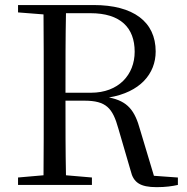

<svg xmlns="http://www.w3.org/2000/svg" viewBox="-20 -673 755 777"><path d="M245 -297.7C245 -420.7 245 -521.7 247 -619.6H346C468 -619.6 525 -560.6 525 -463.7C525 -370.7 460.1 -297.7 348 -297.7ZM53 -652.6V-622.8L156.1 -614.7C157 -515.7 157 -415.7 157 -315.7V-261.7C157 -160.6 157 -61.7 156.1 36.3L53 45.3V75.3H352V45.3L247 36.3C245 -60.6 245 -159.7 245 -265.6H321C410 -265.6 435.9 -235.6 459 -152.6L508.9 18.4C519.8 65.3 546.9 84.4 613.9 84.4C650.9 84.4 676.9 80.4 699.9 75.4V45.4L602.9 38.4L547 -147.7C526 -224.6 497.9 -263.6 421 -278.6C547 -299.6 610 -374.6 610 -464.6C610 -585.6 518.9 -652.6 359 -652.6Z"/></svg>

Font: YuFanDanQingSong
Style: Regular
Weight: 100
Foundry: 余繁
Version: Version 1.0